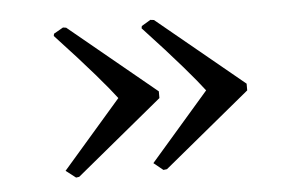

<svg xmlns="http://www.w3.org/2000/svg" viewBox="-35 -427 642 427"><g transform="rotate(-5 286.0 -213.5)"><path d="M293 -63 314 -46 322 -47 515 -206V-221L322 -380L314 -381L294 -369L293 -364C364 -288 406 -238 424 -214ZM97 -63 119 -46 126 -47 319 -206V-221L126 -380L119 -381L98 -369L97 -364C168 -288 210 -238 228 -214Z"/></g></svg>

Font: Philokalia
Style: Regular
Weight: 400
Version: Version 001.010